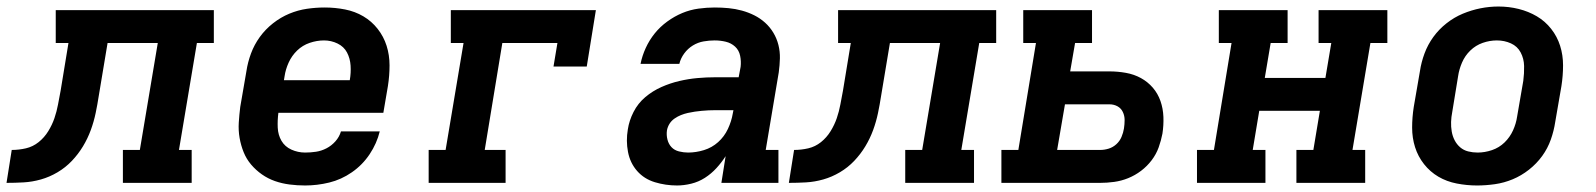

<svg xmlns="http://www.w3.org/2000/svg" viewBox="-76 -561 4896 589"><path d="M-56 0 -40 -101Q-18 -101 3.5 -106Q25 -111 42.5 -125Q60 -139 72 -158.5Q84 -178 91 -198.5Q98 -219 102 -240.5Q106 -262 110 -283L134 -429H95V-530H580V-429H528L473 -101H512V0H301V-101H353L408 -429H254L227 -267Q223 -241 217.5 -214.5Q212 -188 202.5 -162Q193 -136 178.5 -112Q164 -88 144.5 -67.5Q125 -47 100.5 -32.5Q76 -18 49.5 -10.5Q23 -3 -3.5 -1.5Q-30 0 -56 0Z M860 8Q836 8 812.5 5Q789 2 767.5 -5.5Q746 -13 727.5 -26Q709 -39 694.5 -56Q680 -73 671.5 -94Q663 -115 659 -138Q655 -161 656.5 -185Q658 -209 661 -233L680 -343Q684 -370 694 -397Q704 -424 721 -447.5Q738 -471 761.5 -489.5Q785 -508 811.5 -519Q838 -530 865.5 -534Q893 -538 920 -538Q952 -538 982.5 -532Q1013 -526 1038.5 -511Q1064 -496 1082.5 -472.5Q1101 -449 1110 -420.5Q1119 -392 1119 -360.5Q1119 -329 1114 -297L1100 -215H778Q775 -192 776 -169.5Q777 -147 787.5 -129Q798 -111 818 -102Q838 -93 860 -93Q877 -93 893.5 -95.5Q910 -98 925.5 -106Q941 -114 953 -127.5Q965 -141 970 -158H1089Q1080 -121 1058 -88Q1036 -55 1003.5 -32.5Q971 -10 934 -1Q897 8 860 8ZM795 -315H997Q1001 -338 999.5 -360Q998 -382 988.5 -400Q979 -418 959.5 -427.5Q940 -437 918 -437Q896 -437 874 -429.5Q852 -422 835.5 -406Q819 -390 809.5 -369Q800 -348 797 -327Z M1239 0V-101H1291L1346 -429H1307V-530H1752L1724 -357H1622L1634 -429H1465L1411 -101H1475V0Z M2001 8Q1966 8 1933 -2Q1900 -12 1878.5 -36.5Q1857 -61 1850.5 -95Q1844 -129 1850 -164Q1854 -191 1867.5 -217.5Q1881 -244 1903.5 -263Q1926 -282 1953 -294Q1980 -306 2008 -312.5Q2036 -319 2063.5 -321.5Q2091 -324 2119 -324H2190L2196 -356Q2198 -373 2194.5 -390Q2191 -407 2179 -418Q2167 -429 2150.5 -433Q2134 -437 2116 -437Q2100 -437 2082.5 -434Q2065 -431 2049.5 -421.5Q2034 -412 2023 -397Q2012 -382 2008 -365H1889Q1894 -390 1905 -414Q1916 -438 1932.5 -458.5Q1949 -479 1971 -495Q1993 -511 2017 -521Q2041 -531 2066.5 -534.5Q2092 -538 2116 -538Q2138 -538 2159 -536Q2180 -534 2200 -528.5Q2220 -523 2238 -514Q2256 -505 2271 -491.5Q2286 -478 2296.5 -460.5Q2307 -443 2312 -423Q2317 -403 2316.5 -382Q2316 -361 2313 -339L2273 -101H2312V0H2137L2150 -82Q2138 -63 2122 -45.5Q2106 -28 2086.5 -15.5Q2067 -3 2044.5 2.5Q2022 8 2001 8ZM2035 -93Q2059 -93 2083.5 -100.5Q2108 -108 2127 -125Q2146 -142 2157 -165.5Q2168 -189 2172 -213L2174 -223H2119Q2108 -223 2097.5 -222.5Q2087 -222 2076.5 -221Q2066 -220 2055.5 -218.5Q2045 -217 2034 -214.5Q2023 -212 2013 -208Q2003 -204 1993.5 -197.5Q1984 -191 1978 -181.5Q1972 -172 1970 -161Q1968 -147 1971.5 -133Q1975 -119 1984 -109.5Q1993 -100 2007 -96.5Q2021 -93 2035 -93Z M2344 0 2360 -101Q2382 -101 2403.5 -106Q2425 -111 2442.5 -125Q2460 -139 2472 -158.5Q2484 -178 2491 -198.5Q2498 -219 2502 -240.5Q2506 -262 2510 -283L2534 -429H2495V-530H2980V-429H2928L2873 -101H2912V0H2701V-101H2753L2808 -429H2654L2627 -267Q2623 -241 2617.5 -214.5Q2612 -188 2602.5 -162Q2593 -136 2578.5 -112Q2564 -88 2544.5 -67.5Q2525 -47 2500.5 -32.5Q2476 -18 2449.5 -10.5Q2423 -3 2396.5 -1.5Q2370 0 2344 0Z M2996 0V-101H3048L3102 -429H3063V-530H3274V-429H3222L3207 -342H3327Q3353 -342 3378 -337.5Q3403 -333 3424 -321.5Q3445 -310 3460.5 -292Q3476 -274 3484 -251Q3492 -228 3493 -202.5Q3494 -177 3490 -151Q3486 -130 3478.5 -109Q3471 -88 3457 -69.5Q3443 -51 3424.5 -37Q3406 -23 3385 -14.5Q3364 -6 3342 -3Q3320 0 3299 0ZM3167 -101H3299Q3312 -101 3325 -105Q3338 -109 3348.5 -118.5Q3359 -128 3364.5 -141Q3370 -154 3372 -167Q3374 -180 3374 -193Q3374 -206 3368.5 -217.5Q3363 -229 3352 -235Q3341 -241 3327 -241H3191Z M3596 0V-101H3648L3702 -429H3663V-530H3874V-429H3822L3804 -322H3990L4008 -429H3969V-530H4180V-429H4128L4073 -101H4112V0H3901V-101H3953L3973 -221H3787L3767 -101H3806V0Z M4455 8Q4424 8 4393 2Q4362 -4 4336.5 -19Q4311 -34 4292.5 -57.5Q4274 -81 4265 -109.5Q4256 -138 4256 -169.5Q4256 -201 4261 -233L4280 -343Q4284 -370 4294 -397Q4304 -424 4321 -447.5Q4338 -471 4361.5 -489.5Q4385 -508 4411.5 -519Q4438 -530 4465.5 -535.5Q4493 -541 4521 -541Q4553 -541 4583 -533.5Q4613 -526 4638.5 -511Q4664 -496 4682.5 -472.5Q4701 -449 4710 -420.5Q4719 -392 4719 -360.5Q4719 -329 4714 -297L4695 -187Q4691 -160 4681.5 -133Q4672 -106 4655 -82.5Q4638 -59 4614.5 -40.5Q4591 -22 4564.5 -11Q4538 0 4510 4Q4482 8 4455 8ZM4457 -93Q4479 -93 4501 -100.5Q4523 -108 4539.5 -124Q4556 -140 4565.5 -161Q4575 -182 4578 -203L4597 -313Q4600 -336 4599.5 -358.5Q4599 -381 4589 -400Q4579 -419 4559 -428Q4539 -437 4516 -437Q4494 -437 4472.5 -429.5Q4451 -422 4434.5 -406Q4418 -390 4409 -369Q4400 -348 4397 -327L4379 -217Q4376 -202 4375.5 -187Q4375 -172 4377.5 -157.5Q4380 -143 4386.5 -130.5Q4393 -118 4403.5 -109Q4414 -100 4428 -96.5Q4442 -93 4457 -93Z"/></svg>

Font: Iosevka Curly Slab ExObl
Style: Bold
Weight: 700
Width: 7
Italic angle: -9°
Monospace: yes
Designer: Belleve Invis
Foundry: Belleve Invis
Version: Version 11.0.0; ttfautohint (v1.8.3)